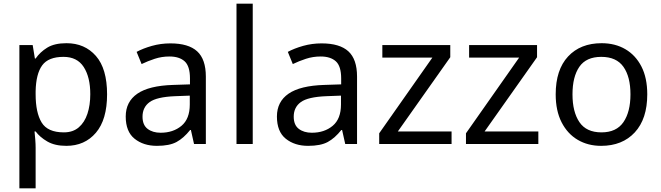

<svg xmlns="http://www.w3.org/2000/svg" viewBox="-20 -780 3580 1040"><path d="M340 -546Q439 -546 499.5 -477Q560 -408 560 -269Q560 -132 499.5 -61Q439 10 339 10Q277 10 236.5 -13.5Q196 -37 173 -68H167Q169 -51 171 -25Q173 1 173 20V240H85V-536H157L169 -463H173Q197 -498 236 -522Q275 -546 340 -546ZM324 -472Q242 -472 208.5 -426Q175 -380 173 -286V-269Q173 -170 205.5 -116.5Q238 -63 326 -63Q375 -63 406.5 -90Q438 -117 453.5 -163.5Q469 -210 469 -270Q469 -362 433.5 -417Q398 -472 324 -472Z M903 -545Q1001 -545 1048 -502Q1095 -459 1095 -365V0H1031L1014 -76H1010Q975 -32 936.5 -11Q898 10 830 10Q757 10 709 -28.5Q661 -67 661 -149Q661 -229 724 -272.5Q787 -316 918 -320L1009 -323V-355Q1009 -422 980 -448Q951 -474 898 -474Q856 -474 818 -461.5Q780 -449 747 -433L720 -499Q755 -518 803 -531.5Q851 -545 903 -545ZM929 -259Q829 -255 790.5 -227Q752 -199 752 -148Q752 -103 779.5 -82Q807 -61 850 -61Q918 -61 963 -98.5Q1008 -136 1008 -214V-262Z M1349 0H1261V-760H1349Z M1722 -545Q1820 -545 1867 -502Q1914 -459 1914 -365V0H1850L1833 -76H1829Q1794 -32 1755.5 -11Q1717 10 1649 10Q1576 10 1528 -28.5Q1480 -67 1480 -149Q1480 -229 1543 -272.5Q1606 -316 1737 -320L1828 -323V-355Q1828 -422 1799 -448Q1770 -474 1717 -474Q1675 -474 1637 -461.5Q1599 -449 1566 -433L1539 -499Q1574 -518 1622 -531.5Q1670 -545 1722 -545ZM1748 -259Q1648 -255 1609.5 -227Q1571 -199 1571 -148Q1571 -103 1598.5 -82Q1626 -61 1669 -61Q1737 -61 1782 -98.5Q1827 -136 1827 -214V-262Z M2426 0H2034V-58L2322 -468H2051V-536H2419V-470L2135 -68H2426Z M2896 0H2504V-58L2792 -468H2521V-536H2889V-470L2605 -68H2896Z M3486 -269Q3486 -136 3418.5 -63Q3351 10 3236 10Q3165 10 3109.5 -22.5Q3054 -55 3022 -117.5Q2990 -180 2990 -269Q2990 -402 3057 -474Q3124 -546 3239 -546Q3312 -546 3367.5 -513.5Q3423 -481 3454.5 -419.5Q3486 -358 3486 -269ZM3081 -269Q3081 -174 3118.5 -118.5Q3156 -63 3238 -63Q3319 -63 3357 -118.5Q3395 -174 3395 -269Q3395 -364 3357 -418Q3319 -472 3237 -472Q3155 -472 3118 -418Q3081 -364 3081 -269Z"/></svg>

Font: Noto Sans Sora Sompeng
Style: Regular
Weight: 400
Designer: Monotype Design Team. David Williams.
Foundry: Monotype Imaging Inc.
Version: Version 2.101